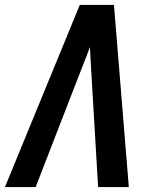

<svg xmlns="http://www.w3.org/2000/svg" viewBox="-26 -755 646 775"><path d="M-6 0 296 -735H434L494 0H370L341 -490Q340 -509 339 -527.5Q338 -546 337 -565Q330 -546 323 -527.5Q316 -509 308 -490L118 0Z"/></svg>

Font: Iosevka SS04 Extended Oblique
Style: Bold
Weight: 700
Width: 7
Italic angle: -9°
Monospace: yes
Designer: Belleve Invis
Foundry: Belleve Invis
Version: Version 19.0.0; ttfautohint (v1.8.4)